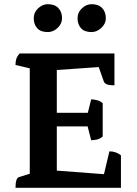

<svg xmlns="http://www.w3.org/2000/svg" viewBox="-20 -896 654 916"><path d="M54 0Q54 -45 70 -51L122 -67V-570L54 -586Q54 -603 58 -615.5Q62 -628 74 -641H526V-489Q500 -489 489 -494Q478 -499 475 -508L451 -576L251 -562V-358H399L415 -422Q428 -422 443 -418Q458 -414 470 -404V-245Q458 -234 443 -230.5Q428 -227 415 -227L398 -293H251V-82L476 -65L502 -174Q533 -174 557 -155V0ZM417 -743Q383 -743 366.5 -761.5Q350 -780 350 -809Q350 -837 371 -856.5Q392 -876 417 -876Q450 -876 467.5 -857.5Q485 -839 485 -809Q485 -783 463.5 -763Q442 -743 417 -743ZM208 -743Q174 -743 157.5 -761.5Q141 -780 141 -809Q141 -837 162 -856.5Q183 -876 208 -876Q241 -876 258.5 -857.5Q276 -839 276 -809Q276 -783 255 -763Q234 -743 208 -743Z"/></svg>

Font: Petrona
Style: Bold
Weight: 700
Designer: Ringo R. Seeber
Foundry: Ringo R. Seeber
Version: Version 2.001; ttfautohint (v1.8.3)